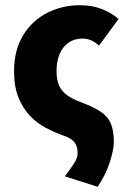

<svg xmlns="http://www.w3.org/2000/svg" viewBox="-20 -530 489 737"><path d="M355 187 229 147Q250 119 264 97.5Q278 76 278 58Q278 32 265.5 16Q253 0 225 -9Q191 -21 156.5 -39Q122 -57 95 -85.5Q68 -114 51 -155.5Q34 -197 34 -257Q34 -337 68.5 -394Q103 -451 161 -480.5Q219 -510 286 -510Q333 -510 370.5 -495.5Q408 -481 435 -457L360 -355Q343 -370 328 -376Q313 -382 297 -382Q266 -382 243.5 -366.5Q221 -351 209 -323Q197 -295 197 -257Q197 -222 207.5 -200Q218 -178 239 -163.5Q260 -149 290 -138Q338 -120 366 -101.5Q394 -83 405.5 -55.5Q417 -28 417 16Q417 42 402.5 89.5Q388 137 355 187Z"/></svg>

Font: Source Sans 3 ExtraBold
Style: Regular
Weight: 800
Designer: Paul D. Hunt
Foundry: Adobe
Version: Version 3.052;hotconv 1.1.0;makeotfexe 2.6.0